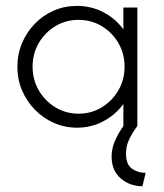

<svg xmlns="http://www.w3.org/2000/svg" viewBox="-20 -432 561 658"><path d="M468.1 206.2Q425 206.2 393.8 179.5Q362.5 152.8 362.5 104.2Q362.5 77.1 374 50.7Q385.4 24.3 402.8 0V-75.7Q376.4 -38.9 334.7 -16.7Q293.1 5.6 243.8 5.6Q201.4 5.6 164.6 -10.8Q127.8 -27.1 99.7 -55.9Q71.5 -84.7 55.6 -122.2Q39.6 -159.7 39.6 -203.5Q39.6 -246.5 55.6 -284.4Q71.5 -322.2 99.7 -351Q127.8 -379.9 164.6 -395.8Q201.4 -411.8 243.8 -411.8Q293.1 -411.8 334.7 -389.9Q376.4 -368.1 402.8 -331.2V-406.2H450.7V0Q433.3 23.6 422.6 45.8Q411.8 68.1 411.8 94.4Q411.8 131.2 431.9 145.8Q452.1 160.4 479.2 160.4ZM249.3 -42.4Q293.1 -42.4 328.8 -64.2Q364.6 -86.1 385.8 -122.6Q406.9 -159 406.9 -203.5Q406.9 -247.9 385.8 -284.4Q364.6 -320.8 328.8 -342.4Q293.1 -363.9 249.3 -363.9Q205.6 -363.9 169.8 -342.4Q134 -320.8 112.8 -284.4Q91.7 -247.9 91.7 -203.5Q91.7 -159 112.8 -122.6Q134 -86.1 169.8 -64.2Q205.6 -42.4 249.3 -42.4Z"/></svg>

Font: Afacad Flux Light
Style: Regular
Weight: 300
Designer: Kristian Moeller
Foundry: Dicotype
Version: Version 1.100